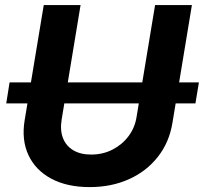

<svg xmlns="http://www.w3.org/2000/svg" viewBox="-20 -748 826 778"><path d="M786 -414 771.9 -329H5.3L18.8 -414ZM343.2 10.1Q251.1 10.1 187.3 -24.3Q123.5 -58.7 95.1 -119.9Q66.8 -181 79.8 -260.2L157.3 -727.5H306.5L229.7 -262.8Q222.8 -220.1 235.2 -188.4Q247.6 -156.6 276.9 -139.2Q306.1 -121.7 349.3 -121.7Q396.7 -121.7 435.7 -141.7Q474.7 -161.6 500.4 -195.7Q526.2 -229.9 533.1 -272.5L608.4 -727.5H757.6L678.8 -250.4Q665.8 -171 619.6 -112.4Q573.5 -53.7 502.4 -21.8Q431.4 10.1 343.2 10.1Z"/></svg>

Font: Inter Variable
Style: Italic
Weight: 400
Italic angle: -9.39999°
Designer: Rasmus Andersson
Foundry: rsms
Version: Version 4.001;git-9221beed3